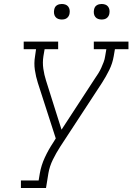

<svg xmlns="http://www.w3.org/2000/svg" viewBox="-20 -944 665 964"><path d="M85 0V-38H174L180 -74Q187 -114 205 -153Q223 -192 247 -228L260 -249L170 -528Q160 -559 155 -593Q150 -627 156 -662L161 -697H99V-735H272V-697H204L198 -662Q193 -630 197.5 -599Q202 -568 211 -540L263 -375L289 -293L456 -549Q465 -562 473.5 -575.5Q482 -589 488.5 -603.5Q495 -618 500.5 -632.5Q506 -647 508 -662L514 -697H451V-735H625V-697H557L551 -662Q545 -626 528.5 -592.5Q512 -559 492 -528L282 -207Q262 -176 245.5 -142.5Q229 -109 223 -74L211 0ZM490 -846Q481 -846 472.5 -849Q464 -852 458.5 -859Q453 -866 451.5 -875.5Q450 -885 452 -895Q453 -901 456 -907Q459 -913 465 -917Q471 -921 477.5 -922.5Q484 -924 490 -924Q500 -924 508.5 -921Q517 -918 522.5 -911Q528 -904 529.5 -894.5Q531 -885 529 -875Q528 -869 524.5 -863Q521 -857 515.5 -853Q510 -849 503.5 -847.5Q497 -846 490 -846ZM290 -846Q281 -846 272.5 -849Q264 -852 258.5 -859Q253 -866 251.5 -875.5Q250 -885 252 -895Q253 -901 256 -907Q259 -913 265 -917Q271 -921 277.5 -922.5Q284 -924 290 -924Q300 -924 308.5 -921Q317 -918 322.5 -911Q328 -904 329.5 -894.5Q331 -885 329 -875Q328 -869 324.5 -863Q321 -857 315.5 -853Q310 -849 303.5 -847.5Q297 -846 290 -846Z"/></svg>

Font: Iosevka Curly Slab XLtExObl
Style: Regular
Weight: 200
Width: 7
Italic angle: -9°
Monospace: yes
Designer: Belleve Invis
Foundry: Belleve Invis
Version: Version 11.0.0; ttfautohint (v1.8.3)